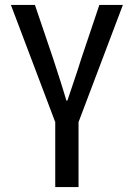

<svg xmlns="http://www.w3.org/2000/svg" viewBox="-20 -755 540 775"><path d="M203 0H297V-262L476 -735H381L308 -518C290 -459 271 -407 252 -349H248C231 -407 214 -458 195 -517L121 -735H24L203 -262Z"/></svg>

Font: Noto Sans Mono CJK HK
Style: Regular
Weight: 400
Designer: Ryoko NISHIZUKA 西塚涼子 (kana, bopomofo & ideographs); Paul D. Hunt (Latin, Greek & Cyrillic); Sandoll Communications 산돌커뮤니
Foundry: Adobe
Version: Version 2.004;hotconv 1.0.118;makeotfexe 2.5.65603